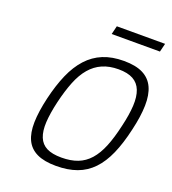

<svg xmlns="http://www.w3.org/2000/svg" viewBox="-158 -1001 1009 1129"><g transform="rotate(20 347.0 -437.0)"><path d="M335 -47Q393 -47 436 -63.5Q479 -80 511 -116Q543 -152 566 -208.5Q589 -265 607 -345Q625 -421 628 -478Q631 -535 616 -573.5Q601 -612 566.5 -631Q532 -650 475 -650Q418 -650 374.5 -631Q331 -612 298.5 -574Q266 -536 243 -478.5Q220 -421 202 -345Q184 -268 181 -212Q178 -156 193 -119Q208 -82 242.5 -64.5Q277 -47 335 -47ZM322 10Q248 10 202 -12Q156 -34 135 -78Q114 -122 115.5 -188.5Q117 -255 138 -345Q159 -434 188.5 -501.5Q218 -569 260 -615Q302 -661 358 -684Q414 -707 488 -707Q562 -707 607.5 -684Q653 -661 674 -615.5Q695 -570 693.5 -502Q692 -434 671 -345Q650 -252 620.5 -185Q591 -118 549.5 -74.5Q508 -31 452 -10.5Q396 10 322 10ZM378 -884H680L667 -831H365Z"/></g></svg>

Font: Panefresco 250wt
Style: Italic
Weight: 300
Version: Version 1.000